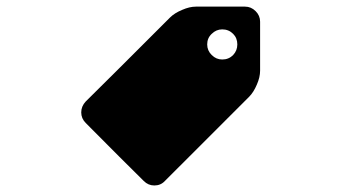

<svg xmlns="http://www.w3.org/2000/svg" viewBox="-20 -778 1040 585"><path d="M657.2 -596.7Q676.8 -596.7 690.4 -610.4Q703.1 -624 703.1 -642.6Q703.1 -662.1 690.4 -674.8Q676.8 -688.5 657.2 -688.5Q638.7 -688.5 625 -674.8Q611.3 -662.1 611.3 -642.6Q611.3 -624 625 -610.4Q638.7 -596.7 657.2 -596.7ZM241.2 -468.8Q305.7 -532.2 498 -724.6Q511.7 -738.3 535.2 -748Q557.6 -757.8 577.1 -757.8Q627 -757.8 726.6 -757.8Q745.1 -757.8 758.8 -744.1Q772.5 -730.5 772.5 -711.9Q772.5 -662.1 772.5 -562.5Q772.5 -543 762.7 -520.5Q752.9 -497.1 739.3 -483.4Q654.3 -398.4 482.4 -226.6Q469.7 -212.9 450.2 -212.9Q431.6 -212.9 418 -226.6Q358.4 -285.2 241.2 -403.3Q227.5 -417 227.5 -435.5Q227.5 -454.1 241.2 -468.8Z"/></svg>

Font: LetsEatIcons
Style: Regular
Weight: 400
Designer: Swedish Technologies
Foundry: Swedish Technologies
Version: Version 1.26.0